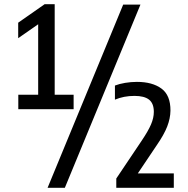

<svg xmlns="http://www.w3.org/2000/svg" viewBox="-20 -830 899 918"><path d="M67.5 -308V-377H162.5V-714L67 -647.5V-721.5L193.5 -810H241.5V-377H332V-308ZM207.5 68 569 -808H651.5L290 68ZM536 68V23.5L658.5 -159Q688.5 -203.5 702 -235Q715.5 -266.5 715.5 -295Q715.5 -335.5 692.8 -353.5Q670 -371.5 623 -371.5Q572 -371.5 529.5 -353.5V-421Q550 -429 578.2 -433.8Q606.5 -438.5 634.5 -438.5Q708.5 -438.5 752 -406.5Q795.5 -374.5 795 -301Q794.5 -264 779.5 -225.2Q764.5 -186.5 729 -135L639 -1H811V68Z"/></svg>

Font: Encode Sans Condensed Condensed Medium
Style: Regular
Weight: 500
Width: 3
Designer: Multiple Designers
Foundry: Impallari Type
Version: Version 3.000; ttfautohint (v1.8.3) -l 8 -r 50 -G 200 -x 14 